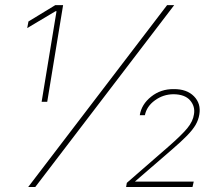

<svg xmlns="http://www.w3.org/2000/svg" viewBox="-20 -748 887 768"><path d="M92.8 0 648.4 -727.5H676.8L121.1 0ZM146.5 -340.8 206.1 -703.1H202.1L88.9 -635.7L93.8 -662.1L201.2 -727.5H232.4L168.9 -340.8ZM484.4 0 487.3 -16.6 652.3 -160.2Q706.5 -207.5 729.2 -235.1Q752 -262.7 755.9 -291Q761.2 -322.3 740.5 -346.4Q719.7 -370.6 673.8 -371.1Q632.3 -370.6 599.4 -346.4Q566.4 -322.3 559.6 -287.1H539.1Q545.9 -330.6 584.5 -361.3Q623 -392.1 674.8 -391.6Q727.1 -392.1 755.9 -362.8Q784.7 -333.5 777.3 -290Q773.9 -268.6 762.7 -249Q751.5 -229.5 728 -205.3Q704.6 -181.2 664.1 -146.5L520.5 -22.5V-21.5H754.9L750 0Z"/></svg>

Font: Inter Tight Thin
Style: Italic
Weight: 250
Italic angle: -9.39999°
Designer: Rasmus Andersson
Foundry: rsms
Version: Version 3.004